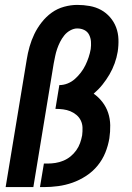

<svg xmlns="http://www.w3.org/2000/svg" viewBox="-20 -763 540 783"><path d="M3 0 89 -520Q93 -546 100.5 -572.5Q108 -599 120 -624Q132 -649 150 -672Q168 -695 191 -711.5Q214 -728 241.5 -735.5Q269 -743 295 -743Q321 -743 346 -738.5Q371 -734 392 -722.5Q413 -711 429 -692.5Q445 -674 453.5 -651.5Q462 -629 463 -603.5Q464 -578 460 -552Q456 -528 447.5 -504.5Q439 -481 426.5 -459.5Q414 -438 398 -418Q382 -398 362 -381Q382 -367 397.5 -347Q413 -327 421 -303Q429 -279 429.5 -252.5Q430 -226 426 -199Q421 -169 409.5 -140.5Q398 -112 378 -87.5Q358 -63 331 -45.5Q304 -28 275.5 -18Q247 -8 217.5 -4Q188 0 158 0H143L159 -96H174Q190 -96 206 -98.5Q222 -101 238 -107.5Q254 -114 267.5 -125Q281 -136 291 -150Q301 -164 306.5 -179.5Q312 -195 315 -211Q317 -227 316.5 -242.5Q316 -258 309.5 -271.5Q303 -285 291.5 -294.5Q280 -304 266.5 -309.5Q253 -315 237.5 -317Q222 -319 206 -319L222 -416Q239 -416 255.5 -422.5Q272 -429 285.5 -441Q299 -453 310 -467.5Q321 -482 328.5 -497.5Q336 -513 341.5 -529.5Q347 -546 350 -563Q352 -578 351 -593Q350 -608 343.5 -621Q337 -634 324 -640.5Q311 -647 295 -647Q281 -647 266.5 -639Q252 -631 242 -618.5Q232 -606 225 -592Q218 -578 213 -563.5Q208 -549 205 -534Q202 -519 199 -504L116 0Z"/></svg>

Font: Iosevka Oblique
Style: Bold
Weight: 700
Italic angle: -9°
Monospace: yes
Designer: Belleve Invis
Foundry: Belleve Invis
Version: Version 32.5.0; ttfautohint (v1.8.4)